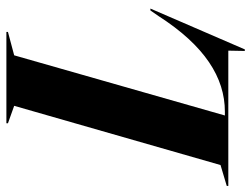

<svg xmlns="http://www.w3.org/2000/svg" viewBox="-170 -638 805 616"><g transform="rotate(-90 233.0 -329.5)"><path d="M-55 0H379L378 53H383L514 -250H508L490 -224C395 -76 293 -11 183 -11H171L364 -687L439 -707V-712H146V-707L202 -687L12 -25L-55 -5Z"/></g></svg>

Font: Nyght Serif Bold Italic
Style: Regular
Weight: 700
Italic angle: -16°
Designer: Maksym Kobuzan
Version: Version 0.410;Glyphs 3.1.2 (3151)